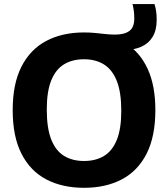

<svg xmlns="http://www.w3.org/2000/svg" viewBox="-20 -908 821 938"><path d="M390.5 9.5Q284.5 9.5 206.2 -31.5Q128 -72.5 85 -156.8Q42 -241 42 -370Q42 -499 85.2 -583.2Q128.5 -667.5 206.8 -708.5Q285 -749.5 390.5 -749.5Q418.5 -749.5 444 -747Q469.5 -744.5 493.8 -741.8Q518 -739 542.5 -739Q588 -739 612 -756.8Q636 -774.5 636 -817.5Q636 -834.5 634.2 -851Q632.5 -867.5 627.5 -888H735Q741 -868 743.2 -849.8Q745.5 -831.5 745.5 -811Q745.5 -760.5 725.5 -727.8Q705.5 -695 669.2 -679.2Q633 -663.5 585 -663.5L596 -695Q664 -652.5 701.5 -571.2Q739 -490 739 -370Q739 -241 696 -156.8Q653 -72.5 574.8 -31.5Q496.5 9.5 390.5 9.5ZM390.5 -121.5Q447.5 -121.5 488.2 -146.2Q529 -171 550.8 -225Q572.5 -279 572.5 -366.5Q572.5 -457.5 550.5 -512.8Q528.5 -568 487.8 -593.2Q447 -618.5 390.5 -618.5Q334 -618.5 293.2 -594Q252.5 -569.5 230.5 -515.5Q208.5 -461.5 208.5 -373.5Q208.5 -282 230.2 -226.8Q252 -171.5 292.8 -146.5Q333.5 -121.5 390.5 -121.5Z"/></svg>

Font: Encode Sans SC
Style: Bold
Weight: 700
Version: Version 3.002